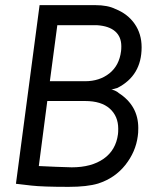

<svg xmlns="http://www.w3.org/2000/svg" viewBox="-20 -717 655 747"><path d="M518 -219Q518 -198 516 -187Q508 -126 467.5 -75Q427 -24 362 -3Q319 10 247 10Q146 10 102 5L42 -2L134 -697H351Q399 -697 429 -682Q477 -663 504 -624Q531 -585 531 -533Q531 -423 437 -375Q436 -375 412 -368Q417 -369 427 -364.5Q437 -360 442 -355Q518 -306 518 -219ZM203 -619 174 -401H311Q367 -401 405.5 -431.5Q444 -462 451 -518Q452 -525 452 -537Q452 -574 428 -595Q404 -616 357 -619ZM439 -195Q440 -202 440 -216Q440 -265 407 -294.5Q374 -324 311 -324H164L131 -71L198 -68L259 -66Q336 -66 383.5 -99.5Q431 -133 439 -195Z"/></svg>

Font: Bellota Text
Style: Bold Italic
Weight: 700
Italic angle: -7.5°
Designer: Kemie Guaida
Foundry: Kemie Guaida
Version: Version 4.001